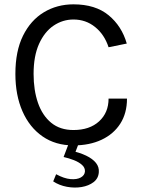

<svg xmlns="http://www.w3.org/2000/svg" viewBox="-20 -659 653 886"><path d="M319 12Q236 12 176 -29.8Q116 -71.5 83.5 -145.8Q51 -220 51 -318Q51 -423 86.2 -494.2Q121.5 -565.5 182.2 -602.2Q243 -639 319 -639Q420 -639 481 -588.8Q542 -538.5 565 -458L481 -441Q462 -499.5 419 -534.2Q376 -569 319 -569Q269.5 -569 227.5 -540.8Q185.5 -512.5 160.2 -456.5Q135 -400.5 135 -318Q135 -243 155.2 -184.5Q175.5 -126 216.2 -92.5Q257 -59 319 -59Q393.5 -59 437.2 -99Q481 -139 481 -204H566Q566 -136.5 535 -88.2Q504 -40 448.5 -14Q393 12 319 12ZM225.5 178 239 145Q276 165 305.5 167.5Q335 170 352.8 160Q370.5 150 372 132.5Q373 115 358.5 102Q344 89 321 80Q298 71 273.5 65.5L309 -28L353.5 -24L320 63.5L302 35Q347 44.5 377.5 59.2Q408 74 423 93Q438 112 436 136Q434 164.5 411.8 181.5Q389.5 198.5 356.8 204Q324 209.5 288.8 203Q253.5 196.5 225.5 178Z"/></svg>

Font: Karla ExtraLight
Style: Regular
Weight: 400
Version: Version 2.001